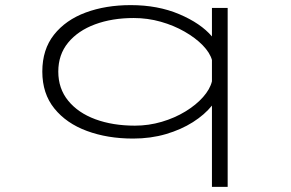

<svg xmlns="http://www.w3.org/2000/svg" viewBox="-20 -531 1140 751"><path d="M500.5 11Q400.5 11 320 -18.8Q239.5 -48.5 192.5 -106.8Q145.5 -165 145.5 -251Q145.5 -337.5 191.2 -395.2Q237 -453 315.2 -482Q393.5 -511 491.5 -511Q597.5 -511 681.2 -475.5Q765 -440 809 -388.5V-500H870.5V200H809V-118Q780.5 -82.5 734.5 -53.2Q688.5 -24 629 -6.5Q569.5 11 500.5 11ZM208 -251Q208 -184.5 246.8 -137Q285.5 -89.5 353.2 -64.5Q421 -39.5 507.5 -39.5Q561.5 -39.5 612.5 -54.5Q663.5 -69.5 705.2 -95Q747 -120.5 774.2 -151.2Q801.5 -182 809 -213V-296.5Q801 -325 772.8 -354Q744.5 -383 702.2 -407.2Q660 -431.5 608.8 -446Q557.5 -460.5 503 -460.5Q418.5 -460.5 351.8 -435.8Q285 -411 246.5 -364.2Q208 -317.5 208 -251Z"/></svg>

Font: Trispace Expanded ExtraLight
Style: Regular
Weight: 200
Width: 7
Designer: Tyler Finck
Foundry: Etcetera Type Company
Version: Version 1.210; ttfautohint (v1.8.3)